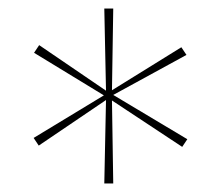

<svg xmlns="http://www.w3.org/2000/svg" viewBox="-20 -714 519 451"><path d="M225 -283 229 -479 71 -372 59 -390 224 -490 60 -590 72 -608 229 -501 225 -694H246L243 -502L406 -603L418 -585L246 -491L420 -387L408 -369L243 -478L246 -283Z"/></svg>

Font: Cantarell Thin
Style: Regular
Weight: 100
Designer: Dave Crossland, Nikolaus Waxweiler, Florian Fecher, Jacques Le Bailly, Eben Sorkin, Alexei Vanyashin, Alexios Zavras, Em
Version: Version 0.303